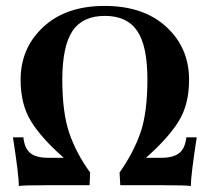

<svg xmlns="http://www.w3.org/2000/svg" viewBox="-20 -627 710 650"><path d="M529.8 0H387.2L384.8 -43Q430.7 -107.9 455.1 -176.3Q479 -244.6 479 -358.4Q479 -472.2 444.3 -522.5Q410.2 -573.2 335 -573.2Q259.8 -573.2 225.6 -522.5Q191.4 -471.7 190.9 -358.4Q190.9 -245.1 214.8 -175.8Q238.8 -106.4 285.2 -43L283.2 0H140.1Q54.2 0 43.9 2.9Q43.9 -32.2 23.9 -162.1H59.1Q63 -125 82.5 -108.9Q102.1 -92.8 143.1 -92.8H195.8Q118.7 -160.6 84.5 -217.3Q49.8 -273.9 49.8 -356.9Q49.8 -464.8 127 -536.1Q204.1 -607.4 335 -606.9Q465.8 -606.9 543 -536.1Q620.1 -465.3 620.1 -356.9Q620.1 -273.9 585.4 -217.3Q550.8 -160.6 474.1 -92.8H525.9Q566.9 -92.8 586.9 -108.9Q606.9 -125 610.8 -162.1H646Q626 -32.2 626 2.9Q614.7 0 529.8 0Z"/></svg>

Font: Unna-Bold
Style: Bold
Weight: 700
Designer: Jorge de Buen U.
Foundry: Omnibus-Type
Version: Version 2.006;PS 002.006;hotconv 1.0.70;makeotf.lib2.5.58329